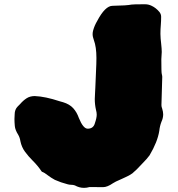

<svg xmlns="http://www.w3.org/2000/svg" viewBox="-20 -865 846 914"><path d="M379.9 29.3Q357.4 29.3 336.4 17.6Q328.1 14.6 317.9 14.6Q310.1 14.6 301.8 12.2Q269.5 3.9 241.2 -8.8Q223.1 -18.6 206.8 -31Q190.4 -43.5 185.1 -45.2Q179.7 -46.9 178.2 -48.8Q159.7 -76.7 135.3 -100.6Q115.7 -120.1 99.4 -142.1Q83 -164.1 77.1 -192.9Q74.7 -209.5 66.9 -223.1Q52.2 -246.1 50.5 -265.1Q48.8 -284.2 48.8 -298.3Q48.8 -309.1 49.8 -320.3Q49.8 -343.8 64.5 -358.4Q70.3 -363.8 75.7 -369.6Q90.3 -386.7 106.7 -397.2Q123 -407.7 145.5 -407.7Q195.3 -405.8 264.6 -382.8L280.3 -378.4Q311 -369.1 328.4 -350.1Q345.7 -331.1 355.5 -303.2Q376 -252.4 397.5 -252.4Q425.3 -252.4 432.1 -279.8Q440.4 -303.7 440.4 -319.3Q440.4 -329.6 437 -341.8Q431.2 -366.7 431.2 -393.6Q431.2 -407.2 432.4 -420.9Q433.6 -434.6 433.8 -447.8Q434.1 -460.9 438.5 -560.1L439 -588.9Q439 -641.6 426.8 -674.3Q420.9 -689.5 420.9 -703.1Q420.9 -712.4 423.8 -721.7Q430.2 -744.1 442.4 -764.6Q480.5 -837.4 516.1 -837.4H517.1Q582.5 -838.4 606.9 -843.3Q614.3 -844.7 670.4 -844.7Q687 -844.7 701.7 -837.4Q722.7 -827.6 738.8 -808.1Q747.1 -797.9 747.1 -785.2Q747.1 -764.6 745.6 -747.1Q743.7 -725.6 743.7 -704.1Q744.1 -681.2 747.1 -658.2Q750 -631.8 750 -617.7L748 -583Q748 -520.5 750 -513.4Q752 -506.3 752.4 -499.5Q749 -390.6 748.5 -364.7Q748.5 -356.4 752 -348.1Q756.8 -332 756.8 -320.8Q756.8 -302.7 748.5 -285.2Q740.7 -265.1 738.3 -242.2Q730 -189.5 691.9 -125.5Q682.1 -111.3 653.3 -82Q630.4 -56.6 609.9 -39.6Q594.7 -28.8 576.2 -21Q569.3 -18.1 562 -14.4Q554.7 -10.7 546.4 -7.3Q531.7 -1.5 517.6 7.3Q490.7 25.9 470.7 25.9L406.2 25.4Q393.1 29.3 379.9 29.3Z"/></svg>

Font: Kaph
Style: Regular
Weight: 400
Designer: GGBotNet
Foundry: f0n7.com
Version: 1.10